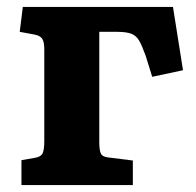

<svg xmlns="http://www.w3.org/2000/svg" viewBox="-20 -535 566 555"><path d="M42 0V-72L82 -79Q99 -82 103.5 -92.5Q108 -103 108 -127V-393Q108 -414 102 -423Q96 -432 80 -435L37 -443L46 -515H480L509 -332L420 -313L401 -374Q391 -402 382.5 -417Q374 -432 359.5 -437.5Q345 -443 318 -443H267V-124Q267 -103 271 -92.5Q275 -82 292 -80L364 -71V0Z"/></svg>

Font: Literata
Style: Bold
Weight: 700
Designer: Latin by Veronika Burian and Jose Scaglione. Greek by Irene Vlachou. Cyrillic by Vera Evstafieva.
Foundry: TypeTogether
Version: Version 3.103; ttfautohint (v1.8.4.7-5d5b);gftools[0.9.29]